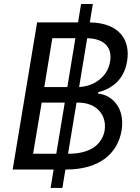

<svg xmlns="http://www.w3.org/2000/svg" viewBox="-20 -838 691 949"><path d="M230.1 90.9H288.4L303.3 0H305.4C477.3 0 562.5 -83.8 581 -193.2C599.4 -308.2 529.8 -370.7 464.5 -375L465.9 -382.1C529.8 -399.1 592.3 -440.3 608 -534.1C626.1 -639.2 571 -724.8 424 -727.3L438.9 -818.2H380.7L365.8 -727.3H163.4L42.6 0H245ZM143.5 -78.1 186.1 -331H300.1L258.2 -78.1ZM198.9 -407.7 238.6 -649.1H352.6L312.9 -407.7ZM316.4 -78.1 358.3 -331H365.1C460.2 -331 508.5 -267 497.2 -193.2C485.8 -129.3 433.2 -78.1 318.2 -78.1ZM371.1 -408 410.9 -649.1C502.8 -647 535.2 -596.6 524.1 -534.1C513.1 -460.2 446.7 -411.2 371.1 -408Z"/></svg>

Font: Margiela Sans
Style: Italic
Weight: 400
Italic angle: -9.39999°
Designer: Stefan Endress, Andreas Faust
Version: Version 1.100;FEAKit 1.0